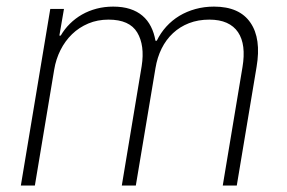

<svg xmlns="http://www.w3.org/2000/svg" viewBox="-20 -573 887 593"><path d="M44.4 0 135.3 -545.5H177.6L163.4 -463.1H167.6Q179.3 -483.3 196 -499.8Q212.7 -516.3 233.3 -528.1Q253.9 -539.8 278.2 -546.2Q302.6 -552.6 329.5 -552.6Q359 -552.6 381.6 -545.3Q404.1 -538 420.1 -524.3Q436.1 -510.7 446 -491.1Q456 -471.6 460.2 -447.1H464.1Q475.9 -471.2 493.6 -490.8Q511.4 -510.3 533.9 -524Q556.5 -537.6 583.6 -545.1Q610.8 -552.6 641 -552.6Q719.8 -552.6 753.6 -502.8Q787.3 -453.8 772.4 -366.1L711.3 0H668L729 -366.1Q734.7 -400.2 731.4 -427.4Q728 -454.5 715.2 -473.5Q702.4 -492.5 680.2 -502.5Q658 -512.4 626.4 -512.4Q592 -512.4 563.7 -501.4Q535.5 -490.4 514.2 -470.5Q492.9 -450.6 479.2 -423.1Q465.6 -395.6 460.2 -362.6L399.5 0H356.2L417.6 -369Q427.6 -432.9 403.8 -472.7Q380 -512.4 315.3 -512.4Q281.2 -512.4 252.7 -500.4Q224.1 -488.3 202.6 -467.5Q181.1 -446.7 166.9 -418.5Q152.7 -390.3 147.4 -358L87.7 0Z"/></svg>

Font: Inter P Extra Light
Style: Italic
Weight: 200
Italic angle: 9.39999°
Designer: Rasmus Andersson
Foundry: rsms
Version: Version 3.018;git-588b23468